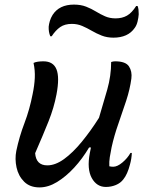

<svg xmlns="http://www.w3.org/2000/svg" viewBox="-20 -805 640 836"><path d="M126 -531Q134 -535 145.5 -536.5Q157 -538 169 -538Q212 -538 226 -503Q240 -468 226 -394Q215 -336 191.5 -277Q168 -218 133 -138Q137 -85 186 -85Q221 -85 259 -112.5Q297 -140 336 -187.5Q375 -235 411 -292Q430 -355 447 -415Q464 -475 464 -535Q473 -538 481 -538Q527 -538 541.5 -516Q556 -494 552 -463Q546 -417 529.5 -366.5Q513 -316 495 -265Q477 -214 466 -164Q461 -140 458 -120.5Q455 -101 456 -81Q464 -79 473 -79Q491 -79 513 -97.5Q535 -116 548 -139H554Q553 -114 546 -89Q535 -46 517 -24Q505 -8 484.5 0.5Q464 9 441 9Q401 9 379.5 -30Q358 -69 371 -138Q373 -150 376 -163H368Q339 -114 303 -75Q267 -36 228.5 -12.5Q190 11 152 11Q110 11 85 -14Q60 -39 52 -76Q44 -113 51 -148Q64 -210 86.5 -269Q109 -328 122 -395Q130 -433 131.5 -466Q133 -499 126 -531ZM483 -725Q512 -725 533 -737Q554 -749 573 -779H579Q582 -772 583 -763Q584 -754 584 -743Q583 -728 579 -711.5Q575 -695 567 -684Q552 -662 528.5 -651.5Q505 -641 474 -641Q446 -641 423 -650Q400 -659 379.5 -671Q359 -683 338 -692Q317 -701 293 -701Q262 -701 242 -687Q222 -673 205 -647H199Q191 -666 192 -689Q193 -700 197 -713.5Q201 -727 209 -740Q238 -785 302 -785Q332 -785 355 -776Q378 -767 397.5 -755Q417 -743 437.5 -734Q458 -725 483 -725Z"/></svg>

Font: Recursive Sn Csl St
Style: Italic
Weight: 400
Italic angle: -15°
Version: Version 1.079;hotconv 1.0.112;makeotfexe 2.5.65598; ttfautoh